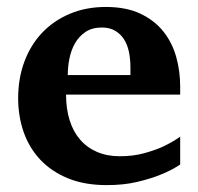

<svg xmlns="http://www.w3.org/2000/svg" viewBox="-20 -520 569 552"><path d="M355 -326.2Q355 -350.1 350.6 -371.1Q346.2 -392.1 336.2 -407.5Q326.2 -422.9 310.5 -431.9Q294.9 -440.9 272.9 -440.9Q245.1 -440.9 226.3 -428.5Q207.5 -416 196 -396.2Q184.6 -376.5 179.7 -352.1Q174.8 -327.6 174.8 -304.2H355ZM498 -46.9Q472.2 -29.8 439.9 -17.1Q412.1 -5.9 373.5 3.2Q335 12.2 287.1 12.2Q223.1 12.2 175.5 -7.3Q127.9 -26.9 95.9 -60.8Q64 -94.7 48.1 -140.1Q32.2 -185.5 32.2 -237.8Q32.2 -294.4 50 -342.5Q67.9 -390.6 100.8 -425.5Q133.8 -460.4 180.4 -480.2Q227.1 -500 284.2 -500Q342.8 -500 383.5 -480.7Q424.3 -461.4 449.7 -429.4Q475.1 -397.5 486.6 -356.4Q498 -315.4 498 -272V-248H169.9Q169.9 -207 180.2 -174.3Q190.4 -141.6 210.2 -118.7Q230 -95.7 258.8 -83.3Q287.6 -70.8 324.2 -70.8Q362.3 -70.8 393.8 -79.3Q425.3 -87.9 448.7 -98.6Q475.6 -111.3 498 -127Z"/></svg>

Font: Charis SIL Phon
Style: Bold
Weight: 700
Foundry: SIL International
Version: Version 5.000